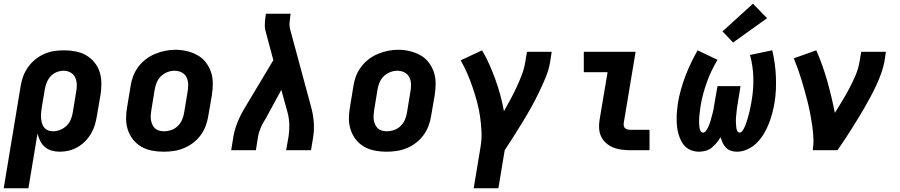

<svg xmlns="http://www.w3.org/2000/svg" viewBox="-25 -809 4845 1034"><path d="M-5 205 86 -344Q90 -371 99.5 -397Q109 -423 125.5 -446.5Q142 -470 164.5 -488.5Q187 -507 213 -518.5Q239 -530 266.5 -534Q294 -538 320 -538Q352 -538 383 -532Q414 -526 439.5 -511Q465 -496 484 -472.5Q503 -449 512 -420Q521 -391 521 -359.5Q521 -328 516 -296L497 -186Q493 -161 486 -137Q479 -113 466 -90.5Q453 -68 434.5 -49Q416 -30 393.5 -17Q371 -4 346.5 2Q322 8 297 8Q274 8 253 2Q232 -4 216.5 -17.5Q201 -31 191.5 -50Q182 -69 177 -90L128 205ZM260 -102Q279 -102 298.5 -109.5Q318 -117 333 -131.5Q348 -146 356 -165Q364 -184 367 -204L385 -314Q389 -334 388.5 -354Q388 -374 380 -391.5Q372 -409 355 -418.5Q338 -428 318 -428Q299 -428 280 -420.5Q261 -413 247.5 -398Q234 -383 226.5 -364Q219 -345 216 -326L200 -231Q198 -217 196.5 -202.5Q195 -188 196 -174.5Q197 -161 200.5 -147.5Q204 -134 212 -123.5Q220 -113 232.5 -107.5Q245 -102 260 -102Z M856 8Q824 8 793 2Q762 -4 736 -19Q710 -34 691.5 -57.5Q673 -81 663.5 -110Q654 -139 654 -170.5Q654 -202 660 -234L678 -344Q682 -372 692 -398.5Q702 -425 719.5 -448.5Q737 -472 760.5 -490Q784 -508 811 -519Q838 -530 865 -535.5Q892 -541 920 -541Q952 -541 982.5 -533.5Q1013 -526 1039 -511.5Q1065 -497 1083.5 -473Q1102 -449 1111.5 -420.5Q1121 -392 1121 -360Q1121 -328 1116 -296L1097 -186Q1093 -159 1083 -132Q1073 -105 1056 -81.5Q1039 -58 1015.5 -40Q992 -22 965 -11Q938 0 910.5 4Q883 8 856 8ZM858 -102Q878 -102 898 -109Q918 -116 933 -131Q948 -146 956 -165Q964 -184 967 -204L985 -314Q989 -334 988.5 -354.5Q988 -375 979.5 -392.5Q971 -410 953.5 -419Q936 -428 915 -428Q895 -428 876 -420.5Q857 -413 842 -398.5Q827 -384 819 -365Q811 -346 808 -326L790 -216Q788 -203 787 -189Q786 -175 788 -162.5Q790 -150 795.5 -138Q801 -126 810 -117.5Q819 -109 832 -105.5Q845 -102 858 -102Z M1220 0 1232 -74Q1239 -114 1255.5 -154Q1272 -194 1295 -231L1447 -485L1411 -620Q1407 -633 1404 -646Q1401 -659 1401 -672.5Q1401 -686 1402.5 -700Q1404 -714 1406 -728L1407 -735H1541L1539 -728Q1536 -708 1534.5 -688Q1533 -668 1538 -649L1651 -231Q1661 -194 1664.5 -154Q1668 -114 1662 -74L1650 0H1516L1529 -74Q1534 -106 1533 -139Q1532 -172 1524 -202L1490 -325L1409 -176Q1402 -164 1394.5 -151.5Q1387 -139 1381.5 -126.5Q1376 -114 1371.5 -100.5Q1367 -87 1365 -74L1353 0Z M2056 8Q2024 8 1993 2Q1962 -4 1936 -19Q1910 -34 1891.5 -57.5Q1873 -81 1863.5 -110Q1854 -139 1854 -170.5Q1854 -202 1860 -234L1878 -344Q1882 -372 1892 -398.5Q1902 -425 1919.5 -448.5Q1937 -472 1960.5 -490Q1984 -508 2011 -519Q2038 -530 2065 -535.5Q2092 -541 2120 -541Q2152 -541 2182.5 -533.5Q2213 -526 2239 -511.5Q2265 -497 2283.5 -473Q2302 -449 2311.5 -420.5Q2321 -392 2321 -360Q2321 -328 2316 -296L2297 -186Q2293 -159 2283 -132Q2273 -105 2256 -81.5Q2239 -58 2215.5 -40Q2192 -22 2165 -11Q2138 0 2110.5 4Q2083 8 2056 8ZM2058 -102Q2078 -102 2098 -109Q2118 -116 2133 -131Q2148 -146 2156 -165Q2164 -184 2167 -204L2185 -314Q2189 -334 2188.5 -354.5Q2188 -375 2179.5 -392.5Q2171 -410 2153.5 -419Q2136 -428 2115 -428Q2095 -428 2076 -420.5Q2057 -413 2042 -398.5Q2027 -384 2019 -365Q2011 -346 2008 -326L1990 -216Q1988 -203 1987 -189Q1986 -175 1988 -162.5Q1990 -150 1995.5 -138Q2001 -126 2010 -117.5Q2019 -109 2032 -105.5Q2045 -102 2058 -102Z M2526 205 2563 -18Q2570 -60 2568 -101.5Q2566 -143 2560 -183.5Q2554 -224 2543.5 -262.5Q2533 -301 2520 -339Q2507 -377 2491.5 -413Q2476 -449 2456 -484L2571 -538Q2593 -501 2610.5 -461.5Q2628 -422 2643 -380.5Q2658 -339 2669.5 -296.5Q2681 -254 2689 -210Q2707 -242 2724.5 -274.5Q2742 -307 2757.5 -340.5Q2773 -374 2786 -408Q2799 -442 2804 -477L2813 -530H2946L2938 -477Q2931 -434 2914 -393Q2897 -352 2877.5 -311.5Q2858 -271 2836 -231.5Q2814 -192 2790.5 -153.5Q2767 -115 2742.5 -76.5Q2718 -38 2693 0L2659 205Z M3369 0Q3346 0 3322.5 -3Q3299 -6 3278 -14.5Q3257 -23 3240 -37.5Q3223 -52 3213 -72.5Q3203 -93 3201.5 -116.5Q3200 -140 3204 -164L3247 -420H3119V-530H3398L3334 -146Q3333 -138 3334.5 -130.5Q3336 -123 3341.5 -118.5Q3347 -114 3354.5 -112Q3362 -110 3369 -110H3473V0Z M3740 8Q3719 8 3699.5 1Q3680 -6 3666 -19.5Q3652 -33 3643 -51Q3634 -69 3628.5 -88.5Q3623 -108 3621 -128.5Q3619 -149 3619 -170Q3619 -191 3621 -212.5Q3623 -234 3626 -255Q3632 -291 3642.5 -328Q3653 -365 3666.5 -400.5Q3680 -436 3696.5 -470.5Q3713 -505 3732 -538L3839 -487Q3822 -458 3807.5 -428Q3793 -398 3782 -367Q3771 -336 3762 -303.5Q3753 -271 3748 -239Q3747 -231 3746 -223.5Q3745 -216 3744 -208Q3743 -200 3742 -192Q3741 -184 3740.5 -176.5Q3740 -169 3740 -161Q3740 -153 3740 -145.5Q3740 -138 3741 -130.5Q3742 -123 3743.5 -115.5Q3745 -108 3749 -101.5Q3753 -95 3761 -95Q3769 -95 3774.5 -101.5Q3780 -108 3784 -115Q3788 -122 3791 -129.5Q3794 -137 3797 -144.5Q3800 -152 3802 -159.5Q3804 -167 3806 -174.5Q3808 -182 3810 -189.5Q3812 -197 3814 -204.5Q3816 -212 3817.5 -219.5Q3819 -227 3820 -234.5Q3821 -242 3822.5 -249.5Q3824 -257 3825 -265L3839 -345H3963L3950 -265Q3949 -257 3947.5 -249.5Q3946 -242 3945 -234.5Q3944 -227 3943 -219.5Q3942 -212 3941.5 -204.5Q3941 -197 3940 -189.5Q3939 -182 3938.5 -174.5Q3938 -167 3938 -159.5Q3938 -152 3938.5 -144.5Q3939 -137 3939.5 -129.5Q3940 -122 3941.5 -115Q3943 -108 3947 -101.5Q3951 -95 3959 -95Q3966 -95 3971.5 -102Q3977 -109 3981 -116.5Q3985 -124 3988 -131.5Q3991 -139 3993.5 -146.5Q3996 -154 3998.5 -161.5Q4001 -169 4003 -176.5Q4005 -184 4007 -191.5Q4009 -199 4011 -206.5Q4013 -214 4014.5 -222Q4016 -230 4017.5 -237.5Q4019 -245 4020.5 -252.5Q4022 -260 4023 -268Q4034 -331 4032 -393Q4030 -455 4014 -513L4134 -538Q4142 -503 4147 -468Q4152 -433 4153.5 -397.5Q4155 -362 4153.5 -326.5Q4152 -291 4146 -255Q4141 -226 4133.5 -198Q4126 -170 4115 -142Q4104 -114 4088 -87.5Q4072 -61 4050.5 -39.5Q4029 -18 4000.5 -5Q3972 8 3944 8Q3926 8 3910.5 2.5Q3895 -3 3884 -14.5Q3873 -26 3866.5 -40.5Q3860 -55 3855 -70Q3846 -54 3834 -39.5Q3822 -25 3807.5 -13.5Q3793 -2 3775 3Q3757 8 3740 8ZM3923 -580 3866 -640 4030 -789 4106 -711Z M4352 0Q4357 -33 4355.5 -65.5Q4354 -98 4349.5 -130Q4345 -162 4339 -193.5Q4333 -225 4325.5 -255.5Q4318 -286 4309.5 -316.5Q4301 -347 4292 -377Q4283 -407 4272.5 -436.5Q4262 -466 4250 -495L4371 -538Q4406 -458 4430 -373Q4454 -288 4471 -201Q4492 -234 4512 -267.5Q4532 -301 4550 -335Q4568 -369 4583 -404.5Q4598 -440 4604 -477L4613 -530H4746L4738 -477Q4732 -445 4720.5 -413.5Q4709 -382 4695 -351.5Q4681 -321 4665 -291Q4649 -261 4632 -231.5Q4615 -202 4597 -172.5Q4579 -143 4561 -114.5Q4543 -86 4524 -57Q4505 -28 4485 0Z"/></svg>

Font: Iosevka Curly Slab XBdEx
Style: Italic
Weight: 800
Width: 7
Italic angle: -9°
Monospace: yes
Designer: Belleve Invis
Foundry: Belleve Invis
Version: Version 11.1.0; ttfautohint (v1.8.3)